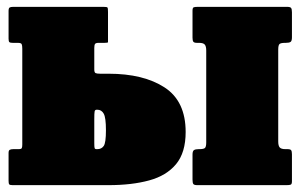

<svg xmlns="http://www.w3.org/2000/svg" viewBox="-20 -540 876 560"><path d="M581.5 -124.5V-392.5Q581.5 -405 577.2 -410Q573 -415 560.5 -415H554.5Q546.5 -415 544 -418.2Q541.5 -421.5 541.5 -430V-509Q541.5 -517.5 545.2 -518.8Q549 -520 557 -520H817.5Q826.5 -520 829 -516.8Q831.5 -513.5 831.5 -504V-431Q831.5 -420.5 827.5 -417.8Q823.5 -415 813.5 -415H811.5Q799.5 -415 795.5 -411.8Q791.5 -408.5 791.5 -395.5V-127.5Q791.5 -115 795.8 -110Q800 -105 812.5 -105H818.5Q827 -105 829.2 -101.8Q831.5 -98.5 831.5 -90V-11Q831.5 -3 828 -1.5Q824.5 0 816 0H555.5Q546.5 0 544 -3.2Q541.5 -6.5 541.5 -16V-89Q541.5 -99.5 545.8 -102.2Q550 -105 559.5 -105H561.5Q573.5 -105 577.5 -108.2Q581.5 -111.5 581.5 -124.5ZM16.5 0Q8.5 0 6.8 -2.5Q5 -5 5 -13V-94Q5 -101.5 8.8 -103.2Q12.5 -105 19 -105H34Q42 -105 43.5 -108Q45 -111 45 -118.5V-398Q45 -407.5 43.2 -411.2Q41.5 -415 32 -415H17.5Q10 -415 7.5 -417Q5 -419 5 -427V-508Q5 -516 8 -518Q11 -520 18.5 -520H282Q292 -520 293.5 -518Q295 -516 295 -505V-429.5Q295 -419 295 -417Q295 -415 284.5 -415H267.5Q259.5 -415 257.2 -411.8Q255 -408.5 255 -400V-337.5Q255 -328.5 258.8 -326.8Q262.5 -325 272 -325H296.5Q398.5 -325 460 -285Q521.5 -245 521.5 -155Q521.5 -95 493.5 -61.2Q465.5 -27.5 415 -13.8Q364.5 0 296.5 0ZM264 -105Q276 -105 282.5 -114.2Q289 -123.5 289 -160Q289 -197 282.5 -208.5Q276 -220 264 -220H262Q257 -220 256 -215Q255 -210 255 -192V-123Q255 -111 256 -108Q257 -105 261.5 -105Z"/></svg>

Font: Besley* Condensed Fatface
Style: Regular
Weight: 900
Width: 3
Designer: Owen Earl
Foundry: indestructible type*
Version: Version 3.000; ttfautohint (v1.8.3)